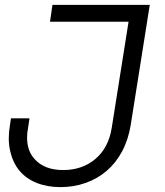

<svg xmlns="http://www.w3.org/2000/svg" viewBox="-20 -750 678 787"><path d="M228 17Q174 17 131 0Q88 -17 60.5 -49.5Q33 -82 22 -130Q16 -155 16 -183Q16 -209 21 -239L25 -265H101L95 -226Q91 -205 91 -186Q91 -132 121 -99Q161 -53 239 -53Q317 -53 371 -98.5Q425 -144 438 -226L507 -661H185L195 -730H594L586 -681L583 -661L516 -239Q506 -177 480.5 -129.5Q455 -82 417 -49.5Q379 -17 330.5 0Q282 17 228 17Z"/></svg>

Font: Sora Light
Style: Italic
Weight: 300
Designer: Jonathan Barnbrook, Juli√°n Moncada
Version: Version 1.000